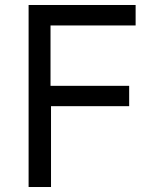

<svg xmlns="http://www.w3.org/2000/svg" viewBox="-20 -750 639 770"><path d="M94.7 0V-730H523.9V-647.9H182.6V-405.8H498V-324.2H184.6V0Z"/></svg>

Font: UDEV Gothic 35
Style: Regular
Weight: 400
Version: v2.1.0; ttfautohint (v1.8.4.7-5d5b-dirty) -l 6 -r 45 -G 200 